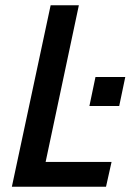

<svg xmlns="http://www.w3.org/2000/svg" viewBox="-20 -708 499 728"><path d="M319 -306 342 -416H455L432 -306ZM25 0 172 -688H279L153 -94H403L382 0Z"/></svg>

Font: Saira SemiCondensed Medium
Style: Italic
Weight: 500
Width: 4
Italic angle: -12°
Designer: Hector Gatti with collaboration of the Omnibus-Type team
Foundry: Omnibus-Type
Version: Version 1.101